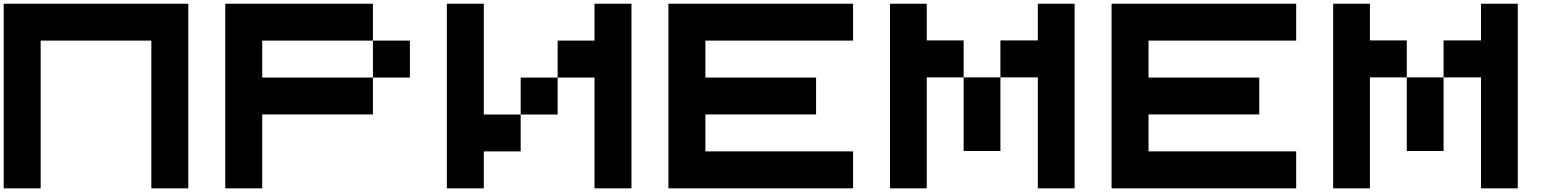

<svg xmlns="http://www.w3.org/2000/svg" viewBox="-20 -820 8441 1040"><path d="M200.2 200.2H0V-799.8H1000V200.2H799.8V-600.1H200.2Z M1400.4 -600.1V-399.9H2000V-200.2H1400.4V200.2H1200.2V-799.8H2000V-600.1ZM2000 -600.1H2200.2V-399.9H2000Z M2600.6 0V200.2H2400.4V-799.8H2600.6V-199.7H2800.3V0ZM3000.5 -199.7H2800.3V-399.9H3000.5ZM3400.4 200.2H3200.2V-399.9H3000.5V-600.1H3200.2V-799.8H3400.4Z M4600.6 -600.1H3800.8V-399.9H4400.4V-200.2H3800.8V0H4600.6V200.2H3600.6V-799.8H4600.6Z M5199.7 -2V-400.9H5398.9V-2ZM5601.6 -799.8H5800.8V200.2H5601.6V-400.9H5398.9V-601.1H5601.6ZM5000 -601.1H5199.7V-400.9H5000V200.2H4800.8V-799.8H5000Z M7001 -600.1H6201.2V-399.9H6800.8V-200.2H6201.2V0H7001V200.2H6001V-799.8H7001Z M7600.1 -2V-400.9H7799.3V-2ZM8002 -799.8H8201.2V200.2H8002V-400.9H7799.3V-601.1H8002ZM7400.4 -601.1H7600.1V-400.9H7400.4V200.2H7201.2V-799.8H7400.4Z"/></svg>

Font: QuinqueFive
Style: Regular
Weight: 400
Monospace: yes
Designer: GGBotNet
Foundry: GGBotNet
Version: 1.1